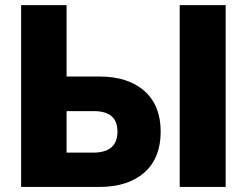

<svg xmlns="http://www.w3.org/2000/svg" viewBox="-20 -739 975 759"><path d="M63.5 -718.8H243.2V-436.5H373Q486.3 -436.5 550.8 -379.4Q615.2 -322.3 615.2 -218.8Q615.2 -114.3 550.8 -57.1Q486.3 0 372.1 0H63.5ZM348.6 -135.7Q444.3 -135.7 444.3 -218.8Q444.3 -259.8 420.9 -279.8Q397.5 -299.8 349.6 -299.8H243.2V-135.7ZM690.4 -718.8H872.1V0H690.4Z"/></svg>

Font: Min Sans Black
Style: Regular
Weight: 900
Designer: Jinseong-Kim, NotoSansCJK, Nunito
Foundry: Jinseong-Kim
Version: Version 1.000